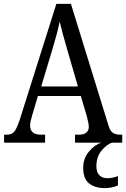

<svg xmlns="http://www.w3.org/2000/svg" viewBox="-20 -734 649 988"><path d="M1 0V-41H16Q40 -41 53 -56Q66 -71 82 -119L270 -714H345L538 -89Q546 -61 560 -51Q574 -41 600 -41H609V0H366V-41H386Q437 -41 437 -83Q437 -92 433.5 -106.5Q430 -121 427 -135L396 -240H175L146 -142Q142 -130 138.5 -114.5Q135 -99 135 -88Q135 -41 190 -41H212V0ZM192 -289H381L327 -475Q314 -520 304 -556.5Q294 -593 287 -623Q281 -593 272 -559Q263 -525 251 -485ZM521 234Q468 234 438 209.5Q408 185 408 130Q408 81 438 45.5Q468 10 502 0H556Q528 10 502 41.5Q476 73 476 121Q476 153 491.5 168Q507 183 533 183Q558 183 587 172V220Q573 227 554 230.5Q535 234 521 234Z"/></svg>

Font: Noto Serif Tamil Condensed
Style: Regular
Weight: 400
Width: 3
Designer: Indian Type Foundry, Tom Grace, and the Monotype Design Team
Foundry: Monotype Imaging Inc.
Version: Version 2.004; ttfautohint (v1.8.4.7-5d5b)